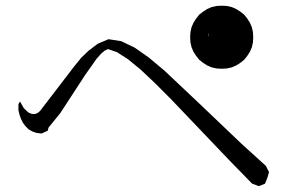

<svg xmlns="http://www.w3.org/2000/svg" viewBox="-20 -760 1040 666"><path d="M775.4 -204.1 573.2 -416 517.6 -471.7 467.8 -518.6 423.8 -554.7 385.7 -579.1 354.5 -589.8 342.8 -584 331.1 -574.2 315.4 -556.6 275.4 -500 189.5 -368.2 148.4 -317.4 145.5 -306.6 124 -296.9 107.4 -298.8 92.8 -303.7 79.1 -311.5 68.4 -322.3 59.6 -334 52.7 -347.7 47.9 -361.3 43.9 -377.9V-397.5Q48.8 -414.1 54.7 -398.4L62.5 -384.8L78.1 -370.1Q103.5 -355.5 121.1 -377.9L236.3 -528.3L261.7 -559.6L287.1 -584L319.3 -608.4L356.4 -624L400.4 -617.2L447.3 -594.7L496.1 -560.5L549.8 -515.6L671.9 -400.4L818.4 -260.7L902.3 -184.6L913.1 -163.1L908.2 -145.5L899.4 -123L877.9 -114.3L854.5 -123ZM703.1 -630.9 705.1 -646.5 703.1 -638.7ZM853.5 -595.7 846.7 -580.1 837.9 -566.4 827.1 -552.7 813.5 -542 799.8 -533.2 784.2 -526.4 766.6 -522.5 749 -521.5 731.4 -522.5 713.9 -526.4 698.2 -533.2 684.6 -542 670.9 -552.7 660.2 -566.4 651.4 -580.1 644.5 -595.7 640.6 -613.3 639.6 -630.9 640.6 -648.4 644.5 -666 651.4 -681.6 660.2 -695.3 670.9 -709 684.6 -719.7 698.2 -728.5 713.9 -735.4 731.4 -739.3 749 -740.2 766.6 -739.3 784.2 -735.4 799.8 -728.5 813.5 -719.7 827.1 -709 837.9 -695.3 846.7 -681.6 853.5 -666 857.4 -648.4 858.4 -630.9 857.4 -613.3Z"/></svg>

Font: B2 Hana
Style: Regular
Weight: 500
Version: 2020-08-05; (max)